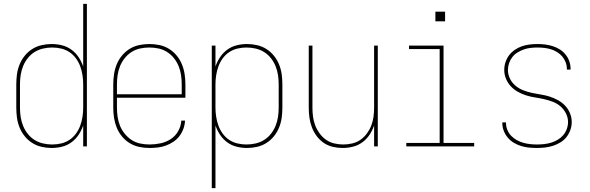

<svg xmlns="http://www.w3.org/2000/svg" viewBox="-20 -755 3040 990"><path d="M246 8Q220 8 194 2Q168 -4 146 -18Q124 -32 107.5 -52.5Q91 -73 81 -97.5Q71 -122 67.5 -148Q64 -174 64 -200V-320Q64 -346 67.5 -372Q71 -398 81 -422.5Q91 -447 107.5 -467.5Q124 -488 146 -502Q168 -516 194 -522Q220 -528 246 -528Q273 -528 299.5 -521.5Q326 -515 348 -499Q370 -483 385 -460.5Q400 -438 409 -412V-735H428V0H409V-108Q400 -82 385 -59.5Q370 -37 348 -21Q326 -5 299.5 1.5Q273 8 246 8ZM249 -10Q273 -10 296 -15.5Q319 -21 338.5 -34Q358 -47 372 -66.5Q386 -86 394 -108Q402 -130 405.5 -153.5Q409 -177 409 -200V-320Q409 -343 405.5 -366.5Q402 -390 394 -412Q386 -434 372 -453.5Q358 -473 338.5 -486Q319 -499 296 -504.5Q273 -510 249 -510Q225 -510 201.5 -504.5Q178 -499 158 -486.5Q138 -474 123 -455Q108 -436 99 -413.5Q90 -391 86.5 -367.5Q83 -344 83 -320V-200Q83 -176 86.5 -152.5Q90 -129 99 -106.5Q108 -84 123 -65Q138 -46 158 -33.5Q178 -21 201.5 -15.5Q225 -10 249 -10Z M751 8Q724 8 698 2.5Q672 -3 649.5 -16.5Q627 -30 609.5 -51Q592 -72 582 -96.5Q572 -121 568 -147Q564 -173 564 -200V-320Q564 -346 568 -372.5Q572 -399 582 -423.5Q592 -448 609 -468.5Q626 -489 648.5 -503Q671 -517 697.5 -522.5Q724 -528 750 -528Q776 -528 802.5 -522.5Q829 -517 851.5 -503Q874 -489 891 -468.5Q908 -448 918 -423.5Q928 -399 932 -372.5Q936 -346 936 -320V-251H583V-200Q583 -176 586.5 -152Q590 -128 599 -106Q608 -84 623.5 -65Q639 -46 659 -33Q679 -20 703 -15Q727 -10 751 -10Q779 -10 807.5 -16Q836 -22 860 -37.5Q884 -53 898.5 -78.5Q913 -104 915 -133H934Q933 -111 925.5 -90.5Q918 -70 905 -53Q892 -36 874 -24Q856 -12 835.5 -4.5Q815 3 793.5 5.5Q772 8 751 8ZM583 -269H917V-320Q917 -344 913.5 -368Q910 -392 901 -414Q892 -436 877 -455Q862 -474 841.5 -487Q821 -500 797.5 -505Q774 -510 750 -510Q726 -510 702.5 -505Q679 -500 658.5 -487Q638 -474 623 -455Q608 -436 599 -414Q590 -392 586.5 -368Q583 -344 583 -320Z M1072 215V-520H1091V-412Q1100 -438 1115 -460.5Q1130 -483 1152 -499Q1174 -515 1200.5 -521.5Q1227 -528 1254 -528Q1280 -528 1306 -522Q1332 -516 1354 -502Q1376 -488 1392.5 -467.5Q1409 -447 1419 -422.5Q1429 -398 1432.5 -372Q1436 -346 1436 -320V-200Q1436 -174 1432.5 -148Q1429 -122 1419 -97.5Q1409 -73 1392.5 -52.5Q1376 -32 1354 -18Q1332 -4 1306 2Q1280 8 1254 8Q1227 8 1200.5 1.5Q1174 -5 1152 -21Q1130 -37 1115 -59.5Q1100 -82 1091 -108V215ZM1251 -10Q1275 -10 1298.5 -15.5Q1322 -21 1342 -33.5Q1362 -46 1377 -65Q1392 -84 1401 -106.5Q1410 -129 1413.5 -152.5Q1417 -176 1417 -200V-320Q1417 -344 1413.5 -367.5Q1410 -391 1401 -413.5Q1392 -436 1377 -455Q1362 -474 1342 -486.5Q1322 -499 1298.5 -504.5Q1275 -510 1251 -510Q1227 -510 1204 -504.5Q1181 -499 1161.5 -486Q1142 -473 1128 -453.5Q1114 -434 1106 -412Q1098 -390 1094.5 -366.5Q1091 -343 1091 -320V-200Q1091 -177 1094.5 -153.5Q1098 -130 1106 -108Q1114 -86 1128 -66.5Q1142 -47 1161.5 -34Q1181 -21 1204 -15.5Q1227 -10 1251 -10Z M1747 8Q1721 8 1695.5 2Q1670 -4 1649 -18.5Q1628 -33 1612.5 -54Q1597 -75 1588 -99Q1579 -123 1575.5 -148.5Q1572 -174 1572 -200V-520H1591V-200Q1591 -177 1594 -153.5Q1597 -130 1605.5 -108Q1614 -86 1628 -67Q1642 -48 1661 -34.5Q1680 -21 1703.5 -15.5Q1727 -10 1750 -10Q1773 -10 1796.5 -15.5Q1820 -21 1839 -34.5Q1858 -48 1872 -67Q1886 -86 1894.5 -108Q1903 -130 1906 -153.5Q1909 -177 1909 -200V-520H1928V0H1909V-108Q1900 -82 1885 -59.5Q1870 -37 1848 -21Q1826 -5 1799.5 1.5Q1773 8 1747 8Z M2075 0V-18H2247V-502H2089V-520H2267V-18H2425V0ZM2225 -645V-695H2275V-645Z M2749 8Q2728 8 2707.5 6Q2687 4 2667.5 -2Q2648 -8 2630 -18.5Q2612 -29 2598.5 -45Q2585 -61 2577.5 -80.5Q2570 -100 2570 -121Q2570 -121 2570 -122Q2570 -123 2570 -124H2589Q2589 -123 2589 -122.5Q2589 -122 2589 -121Q2589 -103 2596 -85.5Q2603 -68 2615.5 -55Q2628 -42 2644 -33Q2660 -24 2677.5 -19Q2695 -14 2713 -12Q2731 -10 2749 -10Q2767 -10 2785.5 -12Q2804 -14 2822 -19.5Q2840 -25 2856 -34.5Q2872 -44 2884 -58Q2896 -72 2902.5 -90Q2909 -108 2909 -126Q2909 -149 2898 -170.5Q2887 -192 2869.5 -207Q2852 -222 2829.5 -230.5Q2807 -239 2784.5 -244Q2762 -249 2739 -252.5Q2716 -256 2693.5 -263Q2671 -270 2650.5 -281.5Q2630 -293 2614 -310Q2598 -327 2589 -349Q2580 -371 2580 -394Q2580 -415 2586.5 -434.5Q2593 -454 2605 -470Q2617 -486 2634.5 -498Q2652 -510 2671 -516.5Q2690 -523 2710.5 -525.5Q2731 -528 2751 -528Q2771 -528 2791 -525.5Q2811 -523 2830 -517Q2849 -511 2866 -500.5Q2883 -490 2896 -474Q2909 -458 2915.5 -439Q2922 -420 2922 -400Q2922 -399 2922 -398Q2922 -397 2922 -396H2903Q2903 -397 2903 -398Q2903 -399 2903 -399Q2903 -417 2896.5 -434Q2890 -451 2879 -464Q2868 -477 2852.5 -486.5Q2837 -496 2820.5 -501Q2804 -506 2786.5 -508Q2769 -510 2751 -510Q2733 -510 2715.5 -508Q2698 -506 2681 -500Q2664 -494 2648.5 -484.5Q2633 -475 2622 -461Q2611 -447 2605 -429.5Q2599 -412 2599 -394Q2599 -371 2609.5 -349.5Q2620 -328 2638 -313Q2656 -298 2678 -289.5Q2700 -281 2723 -276Q2746 -271 2769 -267.5Q2792 -264 2814 -257Q2836 -250 2857 -238.5Q2878 -227 2894 -210Q2910 -193 2919 -171Q2928 -149 2928 -126Q2928 -105 2921 -85Q2914 -65 2901 -48.5Q2888 -32 2870 -21Q2852 -10 2832 -3.5Q2812 3 2791 5.5Q2770 8 2749 8Z"/></svg>

Font: Iosevka SS04 Thin
Style: Regular
Weight: 100
Monospace: yes
Designer: Belleve Invis
Foundry: Belleve Invis
Version: Version 19.0.0; ttfautohint (v1.8.4)